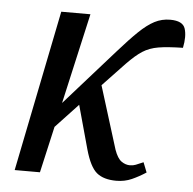

<svg xmlns="http://www.w3.org/2000/svg" viewBox="-44 -586 640 636"><g transform="rotate(5 275.5 -267.5)"><path d="M27 0 135 -536H232L164 -235L329 -421Q366 -463 393.5 -489.5Q421 -516 445 -528.5Q469 -541 497 -541Q539 -541 547 -516Q555 -491 547 -452Q496 -451 466 -446Q436 -441 413.5 -426.5Q391 -412 363 -383L289 -305L354 -96Q364 -68 377.5 -58.5Q391 -49 406 -49Q416 -49 425 -52.5Q434 -56 450 -63L463 -30Q440 -15 416.5 -4.5Q393 6 365 6Q323 6 300 -13Q277 -32 261 -89L221 -234L146 -154L111 0Z"/></g></svg>

Font: Noto Serif Condensed
Style: Italic
Weight: 400
Width: 3
Italic angle: -12°
Designer: Monotype Design Team
Foundry: Monotype Imaging Inc.
Version: Version 2.014; ttfautohint (v1.8.4.7-5d5b)